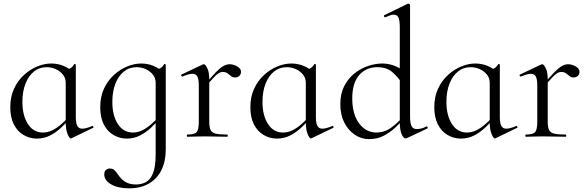

<svg xmlns="http://www.w3.org/2000/svg" viewBox="-20 -745 3204 1046"><path d="M180 10Q142 10 108.5 -9.5Q75 -29 55.5 -67Q36 -105 36 -161Q36 -218 56.5 -262Q77 -306 110.5 -336.5Q144 -367 183 -383Q222 -399 259 -399Q295 -399 326.5 -386Q358 -373 378 -350L338 -294Q338 -320 322.5 -339Q307 -358 283.5 -368.5Q260 -379 234 -379Q194 -379 164.5 -355Q135 -331 118.5 -288.5Q102 -246 102 -190Q102 -116 132 -69.5Q162 -23 214 -23Q242 -23 267 -36Q292 -49 314 -68.5Q336 -88 354 -107L362 -100Q340 -75 313 -49.5Q286 -24 253 -7Q220 10 180 10ZM365 9Q358 9 348 -15Q338 -39 338 -80V-361Q354 -368 364.5 -374Q375 -380 384 -395Q385 -397 389 -396Q393 -395 393 -392V-107Q393 -73 401.5 -58.5Q410 -44 428 -44Q439 -44 451.5 -47.5Q464 -51 481 -58Q486 -60 488.5 -55Q491 -50 486 -48L370 8Q368 9 365 9Z M684 281Q622 281 585 259Q548 237 548 206Q548 187 558 180Q568 173 578 173Q594 173 603.5 182Q613 191 621.5 204Q630 217 642 229.5Q654 242 673 251Q692 260 722 260Q749 260 773.5 248Q798 236 813 200Q828 164 828 94V-361Q844 -368 854.5 -374Q865 -380 874 -395Q875 -397 879 -396Q883 -395 883 -392V70Q883 133 860 180.5Q837 228 792 254.5Q747 281 684 281ZM670 10Q632 10 598.5 -9.5Q565 -29 545.5 -67Q526 -105 526 -161Q526 -218 546.5 -262Q567 -306 600.5 -336.5Q634 -367 673 -383Q712 -399 749 -399Q785 -399 816.5 -386Q848 -373 868 -350L828 -294Q828 -320 812.5 -339Q797 -358 773.5 -368.5Q750 -379 724 -379Q684 -379 654.5 -355Q625 -331 608.5 -288.5Q592 -246 592 -190Q592 -116 622 -69.5Q652 -23 704 -23Q732 -23 757 -36Q782 -49 804 -68.5Q826 -88 844 -107L852 -100Q830 -75 803 -49.5Q776 -24 743 -7Q710 10 670 10Z M1099 -271 1095 -282Q1132 -327 1156 -351.5Q1180 -376 1197.5 -385.5Q1215 -395 1231 -395Q1252 -395 1272.5 -383Q1293 -371 1293 -354Q1293 -341 1284.5 -332Q1276 -323 1260 -323Q1247 -323 1238 -331Q1229 -339 1219 -346Q1209 -353 1193 -353Q1184 -353 1174 -348Q1164 -343 1147 -325.5Q1130 -308 1099 -271ZM1001 0Q998 0 998 -6Q998 -12 1001 -12Q1040 -12 1051.5 -25.5Q1063 -39 1063 -81V-279Q1063 -312 1055.5 -327.5Q1048 -343 1028 -343Q1018 -343 1004.5 -339Q991 -335 974 -328Q970 -327 967.5 -332Q965 -337 969 -339L1085 -394Q1088 -395 1091 -395Q1098 -395 1109 -374Q1120 -353 1120 -313V-81Q1120 -53 1127 -37.5Q1134 -22 1155 -17Q1176 -12 1217 -12Q1221 -12 1221 -6Q1221 0 1217 0Q1193 0 1160.5 -1Q1128 -2 1092 -2Q1066 -2 1042 -1Q1018 0 1001 0Z M1488 10Q1450 10 1416.5 -9.5Q1383 -29 1363.5 -67Q1344 -105 1344 -161Q1344 -218 1364.5 -262Q1385 -306 1418.5 -336.5Q1452 -367 1491 -383Q1530 -399 1567 -399Q1603 -399 1634.5 -386Q1666 -373 1686 -350L1646 -294Q1646 -320 1630.5 -339Q1615 -358 1591.5 -368.5Q1568 -379 1542 -379Q1502 -379 1472.5 -355Q1443 -331 1426.5 -288.5Q1410 -246 1410 -190Q1410 -116 1440 -69.5Q1470 -23 1522 -23Q1550 -23 1575 -36Q1600 -49 1622 -68.5Q1644 -88 1662 -107L1670 -100Q1648 -75 1621 -49.5Q1594 -24 1561 -7Q1528 10 1488 10ZM1673 9Q1666 9 1656 -15Q1646 -39 1646 -80V-361Q1662 -368 1672.5 -374Q1683 -380 1692 -395Q1693 -397 1697 -396Q1701 -395 1701 -392V-107Q1701 -73 1709.5 -58.5Q1718 -44 1736 -44Q1747 -44 1759.5 -47.5Q1772 -51 1789 -58Q1794 -60 1796.5 -55Q1799 -50 1794 -48L1678 8Q1676 9 1673 9Z M1990 13Q1949 13 1913 -11Q1877 -35 1855.5 -77.5Q1834 -120 1834 -178Q1834 -235 1855.5 -276.5Q1877 -318 1911 -345Q1945 -372 1985 -385.5Q2025 -399 2062 -399Q2097 -399 2128 -387Q2159 -375 2184 -354L2173 -287Q2148 -326 2117 -352.5Q2086 -379 2035 -379Q1974 -379 1936.5 -335.5Q1899 -292 1899 -208Q1899 -151 1916 -109.5Q1933 -68 1963 -45.5Q1993 -23 2029 -23Q2074 -23 2109 -48Q2144 -73 2175 -108L2183 -101Q2162 -77 2134 -50.5Q2106 -24 2070.5 -5.5Q2035 13 1990 13ZM2214 -717V-110Q2214 -74 2222 -58Q2230 -42 2250 -42Q2260 -42 2273.5 -44.5Q2287 -47 2302 -56Q2307 -58 2309.5 -52.5Q2312 -47 2308 -45L2198 7Q2194 9 2190 9Q2178 9 2168 -14Q2158 -37 2158 -81V-597Q2158 -633 2151 -649Q2144 -665 2125 -665Q2116 -665 2105.5 -661.5Q2095 -658 2079 -651Q2075 -649 2072.5 -655Q2070 -661 2073 -662L2200 -724Q2202 -725 2205 -725Q2208 -725 2211 -722.5Q2214 -720 2214 -717Z M2490 10Q2452 10 2418.5 -9.5Q2385 -29 2365.5 -67Q2346 -105 2346 -161Q2346 -218 2366.5 -262Q2387 -306 2420.5 -336.5Q2454 -367 2493 -383Q2532 -399 2569 -399Q2605 -399 2636.5 -386Q2668 -373 2688 -350L2648 -294Q2648 -320 2632.5 -339Q2617 -358 2593.5 -368.5Q2570 -379 2544 -379Q2504 -379 2474.5 -355Q2445 -331 2428.5 -288.5Q2412 -246 2412 -190Q2412 -116 2442 -69.5Q2472 -23 2524 -23Q2552 -23 2577 -36Q2602 -49 2624 -68.5Q2646 -88 2664 -107L2672 -100Q2650 -75 2623 -49.5Q2596 -24 2563 -7Q2530 10 2490 10ZM2675 9Q2668 9 2658 -15Q2648 -39 2648 -80V-361Q2664 -368 2674.5 -374Q2685 -380 2694 -395Q2695 -397 2699 -396Q2703 -395 2703 -392V-107Q2703 -73 2711.5 -58.5Q2720 -44 2738 -44Q2749 -44 2761.5 -47.5Q2774 -51 2791 -58Q2796 -60 2798.5 -55Q2801 -50 2796 -48L2680 8Q2678 9 2675 9Z M2943 -271 2939 -282Q2976 -327 3000 -351.5Q3024 -376 3041.5 -385.5Q3059 -395 3075 -395Q3096 -395 3116.5 -383Q3137 -371 3137 -354Q3137 -341 3128.5 -332Q3120 -323 3104 -323Q3091 -323 3082 -331Q3073 -339 3063 -346Q3053 -353 3037 -353Q3028 -353 3018 -348Q3008 -343 2991 -325.5Q2974 -308 2943 -271ZM2845 0Q2842 0 2842 -6Q2842 -12 2845 -12Q2884 -12 2895.5 -25.5Q2907 -39 2907 -81V-279Q2907 -312 2899.5 -327.5Q2892 -343 2872 -343Q2862 -343 2848.5 -339Q2835 -335 2818 -328Q2814 -327 2811.5 -332Q2809 -337 2813 -339L2929 -394Q2932 -395 2935 -395Q2942 -395 2953 -374Q2964 -353 2964 -313V-81Q2964 -53 2971 -37.5Q2978 -22 2999 -17Q3020 -12 3061 -12Q3065 -12 3065 -6Q3065 0 3061 0Q3037 0 3004.5 -1Q2972 -2 2936 -2Q2910 -2 2886 -1Q2862 0 2845 0Z"/></svg>

Font: Cormorant Infant Light
Style: Regular
Weight: 400
Version: Version 4.001